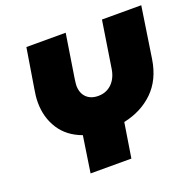

<svg xmlns="http://www.w3.org/2000/svg" viewBox="-124 -828 967 955"><g transform="rotate(-20 360.0 -350.0)"><path d="M197 0 226 -192Q149 -220 110 -281Q71 -342 71 -421Q71 -438 73 -456.5Q75 -475 78 -491L112 -700H320L284 -471Q283 -461 281.5 -452Q280 -443 280 -435Q280 -395 303 -372Q326 -349 366 -349Q394 -349 416.5 -361.5Q439 -374 453.5 -397Q468 -420 473 -450L512 -700H720L679 -430Q663 -326 600 -264.5Q537 -203 442 -183L413 0Z"/></g></svg>

Font: MuseoModerno Thin Black
Style: Italic
Weight: 900
Italic angle: -9°
Version: Version 1.003